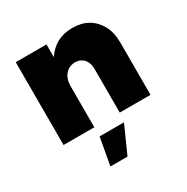

<svg xmlns="http://www.w3.org/2000/svg" viewBox="-178 -703 1061 1092"><g transform="rotate(-30 352.5 -156.5)"><path d="M545 -527C515 -544 481 -552 442 -552C404 -552 371 -544 342 -529C313 -513 288 -490 269 -460V-544H67V0H269V-269C269 -300 277 -326 293 -345C309 -364 331 -374 358 -375C381 -375 400 -367 415 -351C429 -335 436 -314 436 -287V0H638V-345C638 -386 630 -423 614 -454C597 -485 574 -510 545 -527ZM269 60 237 239H349L429 60Z"/></g></svg>

Font: Argentum Sans ExtraBold
Style: Regular
Weight: 800
Designer: Julieta Ulanovsky
Foundry: Julieta Ulanovsky
Version: Version 5.001;February 15, 2019;FontCreator 11.5.0.2425 64-b